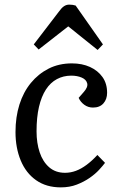

<svg xmlns="http://www.w3.org/2000/svg" viewBox="-20 -796 525 830"><path d="M291 -522Q335 -522 369 -506.5Q403 -491 423 -463Q443 -435 443 -395Q443 -367 427 -349Q411 -331 382 -331Q361 -331 344.5 -343Q328 -355 320 -373L341 -397Q361 -419 357 -435.5Q353 -452 333.5 -460.5Q314 -469 288 -469Q254 -469 226 -454Q198 -439 178.5 -409Q159 -379 148.5 -334Q138 -289 138 -228Q138 -178 151.5 -137.5Q165 -97 192.5 -73Q220 -49 261 -49Q285 -49 308 -57.5Q331 -66 354.5 -83.5Q378 -101 401 -126L434 -92Q425 -80 408.5 -62Q392 -44 367.5 -27Q343 -10 312 2Q281 14 243 14Q180 14 136 -17Q92 -48 69.5 -102.5Q47 -157 47 -225Q47 -290 64 -344Q81 -398 113.5 -437.5Q146 -477 190.5 -499.5Q235 -522 291 -522ZM425 -604 402 -580 275 -682 147 -582 126 -604 234 -745Q246 -762 256.5 -769Q267 -776 279 -776Q288 -776 294 -775Q300 -774 307 -772Z"/></svg>

Font: Literata 18pt
Style: Italic
Weight: 400
Italic angle: -2°
Designer: Latin by Veronika Burian and Jose Scaglione. Greek by Irene Vlachou. Cyrillic by Vera Evstafieva
Foundry: TypeTogether
Version: Version 3.103;gftools[0.9.29]